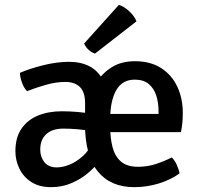

<svg xmlns="http://www.w3.org/2000/svg" viewBox="-20 -759 822 792"><path d="M43.5 -135Q43.5 -192 68.8 -228.5Q94 -265 137.2 -282.5Q180.5 -300 235 -300Q266 -300 299.8 -297.2Q333.5 -294.5 364 -288V-217Q336.5 -222.5 303.5 -225.5Q270.5 -228.5 241.5 -228.5Q196 -228.5 171 -205.8Q146 -183 146 -142Q146 -111.5 163.2 -90Q180.5 -68.5 213.5 -68.5Q239 -68.5 267.2 -80Q295.5 -91.5 321.8 -115.2Q348 -139 366 -176.5L388.5 -92.5Q370 -67.5 341 -43.5Q312 -19.5 274 -3.2Q236 13 190.5 13Q141 13 108.2 -8.8Q75.5 -30.5 59.5 -64.5Q43.5 -98.5 43.5 -135ZM331 -247V-332.5Q331 -379.5 309.5 -400.2Q288 -421 249.5 -421Q212 -421 171.8 -409.8Q131.5 -398.5 91.5 -383Q79.5 -395 71.2 -416.8Q63 -438.5 62 -458.5Q104 -476.5 159.5 -490.2Q215 -504 264.5 -504Q315 -504 350.5 -484.8Q386 -465.5 405 -427.8Q424 -390 424 -334.5V-247ZM393 -214V-289H634V-300.5Q634 -336 624.5 -365.2Q615 -394.5 593.5 -412.5Q572 -430.5 536 -430.5Q484.5 -430.5 459.5 -387Q434.5 -343.5 434.5 -266V-237.5Q434.5 -190.5 444 -152.8Q453.5 -115 478.5 -93Q503.5 -71 549.5 -71Q587 -71 621.5 -82Q656 -93 688.5 -109.5Q701 -97.5 709.5 -78.5Q718 -59.5 720.5 -43.5Q684.5 -17.5 635.2 -2.2Q586 13 534 13Q436 13 383.5 -51.8Q331 -116.5 330.5 -247Q330 -291 342 -336.8Q354 -382.5 379.2 -421Q404.5 -459.5 443.2 -483Q482 -506.5 536.5 -506.5Q601 -506.5 645 -478Q689 -449.5 711.5 -401.2Q734 -353 734 -293.5Q734 -269.5 732.2 -252.2Q730.5 -235 726.5 -214ZM470.5 -739Q493 -731.5 513.8 -712Q534.5 -692.5 543 -671L372 -538Q358 -542 345.2 -553.8Q332.5 -565.5 327 -579.5Z"/></svg>

Font: Signika Light
Style: Regular
Weight: 400
Version: Version 2.003;gftools[0.9.32]